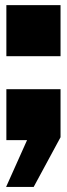

<svg xmlns="http://www.w3.org/2000/svg" viewBox="-20 -548 261 751"><path d="M216.8 -328.1H4.9V-527.8H216.8ZM216.8 -11.2 111.8 183.1H3.9L85.9 0H4.9V-199.2H216.8Z"/></svg>

Font: Archivo-RBTV
Style: Regular
Weight: 500
Designer: Hector Gatti
Foundry: Hector Gatti
Version: ""